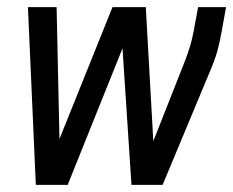

<svg xmlns="http://www.w3.org/2000/svg" viewBox="-20 -516 651 536"><path d="M80 0 58 -496H138L146 -128L294 -496H387L408 -122L496 -345Q506 -371 511.5 -390Q517 -409 521 -431L533 -496H611L599 -429Q593 -396 586.5 -372.5Q580 -349 565 -314L434 0H347L322 -381L169 0Z"/></svg>

Font: DM Mono
Style: Italic
Weight: 400
Italic angle: -10°
Designer: Colophon Foundry
Foundry: Colophon Foundry
Version: Version 1.000; ttfautohint (v1.8.2.53-6de2)